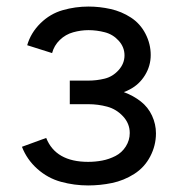

<svg xmlns="http://www.w3.org/2000/svg" viewBox="-20 -558 540 586"><path d="M249 8Q207 8 166.5 -3Q126 -14 94 -42.5Q62 -71 47 -110L121 -137Q150 -64 249 -64Q271 -64 292 -68Q313 -72 332.5 -82Q352 -92 364 -111Q376 -130 376 -152Q376 -181 355.5 -203Q335 -225 307 -232.5Q279 -240 250 -240H193V-312H250Q275 -312 299.5 -318Q324 -324 342 -344Q360 -364 360 -389Q360 -414 342.5 -433.5Q325 -453 300 -459.5Q275 -466 250 -466Q227 -466 203.5 -459.5Q180 -453 162.5 -436Q145 -419 139 -396L63 -420Q74 -458 103.5 -487Q133 -516 171.5 -527Q210 -538 250 -538Q284 -538 317.5 -530.5Q351 -523 379.5 -504.5Q408 -486 424 -455Q440 -424 440 -390Q440 -357 422.5 -328.5Q405 -300 376 -285Q367 -280 358 -277L360 -276Q387 -266 409.5 -248.5Q432 -231 444 -205Q456 -179 456 -151Q456 -114 438.5 -80.5Q421 -47 389.5 -27Q358 -7 322 0.5Q286 8 249 8Z"/></svg>

Font: Iosevka SS01
Style: Regular
Weight: 400
Monospace: yes
Designer: Belleve Invis
Foundry: Belleve Invis
Version: 2.3.3; ttfautohint (v1.8.3)